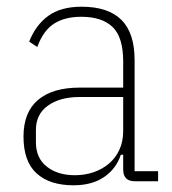

<svg xmlns="http://www.w3.org/2000/svg" viewBox="-20 -540 512 572"><path d="M382 0Q347 0 347 -35V-79H340Q326 -37 290 -12.5Q254 12 199 12Q128 12 89 -23.5Q50 -59 50 -133Q50 -206 93.5 -242.5Q137 -279 217 -279H347V-357Q347 -429 315.5 -459.5Q284 -490 222 -490Q173 -490 141 -469.5Q109 -449 91 -400L67 -416Q86 -465 123.5 -492.5Q161 -520 223 -520Q302 -520 341.5 -481Q381 -442 381 -361V-30H451V0ZM203 -18Q233 -18 259 -27Q285 -36 304.5 -52.5Q324 -69 335.5 -93.5Q347 -118 347 -150V-251H217Q159 -251 123 -225.5Q87 -200 87 -153V-116Q87 -69 119.5 -43.5Q152 -18 203 -18Z"/></svg>

Font: IBM Plex Sans Cond ExtLt
Style: Regular
Weight: 200
Width: 3
Designer: Mike Abbink, Paul van der Laan, Pieter van Rosmalen
Foundry: Bold Monday
Version: Version 1.3